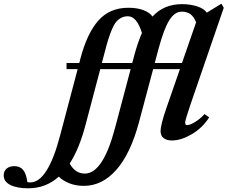

<svg xmlns="http://www.w3.org/2000/svg" viewBox="-291 -748 1228 1037"><path d="M161.6 255.9Q117.7 255.9 82.5 241.5Q47.4 227.1 26.4 206.1Q-43 269 -139.2 269Q-199.2 269 -235.1 251Q-271 232.9 -271 199.2Q-271 176.3 -255.4 162.8Q-239.7 149.4 -213.9 149.4Q-183.1 149.4 -166.3 169.4Q-149.4 189.5 -143.1 235.4Q-136.7 237.3 -127.9 237.3Q-33.2 237.3 33.2 -14.6L128.4 -374.5H68.4V-407.7H137.2L143.1 -430.7Q179.2 -568.4 240.5 -637.2Q301.8 -706.1 401.9 -706.1Q450.7 -706.1 484.4 -692.9Q518.1 -679.7 532.7 -658.7Q593.8 -725.6 691.9 -725.6Q737.3 -725.6 773.9 -713.6Q810.5 -701.7 826.2 -679.7L904.8 -728L917.5 -706.1L737.3 -182.1Q709 -99.1 709 -85.4Q709 -72.3 719.2 -72.3Q735.4 -72.3 763.2 -89.4Q791 -106.4 813.5 -131.8L838.9 -114.3Q802.7 -57.1 744.9 -23.2Q687 10.7 637.2 10.7Q609.4 10.7 592.8 -2Q576.2 -14.6 576.2 -40Q576.2 -72.3 607.4 -163.6L680.7 -374.5H536.1L459.5 -87.4Q414.1 82 337.6 168.9Q261.2 255.9 161.6 255.9ZM565.4 -484.9 544.9 -407.7H691.9L768.1 -627.4Q756.8 -656.7 738.3 -670.9Q719.7 -685.1 690.4 -685.1Q652.8 -685.1 623.8 -639.4Q594.7 -593.8 565.4 -484.9ZM274.4 -465.8 259.3 -407.7H423.3L434.6 -450.2Q452.6 -517.6 475.6 -569.8Q447.8 -660.2 399.9 -660.2Q379.9 -660.2 364 -651.9Q348.1 -643.6 336.4 -629.6Q324.7 -615.7 313.7 -589.6Q302.7 -563.5 294.2 -536.4Q285.6 -509.3 274.4 -465.8ZM171.4 -75.2Q137.7 54.2 85.4 135.3Q115.2 189.5 167 189.5Q265.1 189.5 330.1 -56.2L414.6 -374.5H250.5Z"/></svg>

Font: Elstob 18pt ExtraBold
Style: Italic
Weight: 800
Italic angle: -20°
Designer: Peter S. Baker
Version: Version 1.015